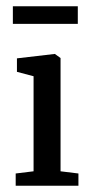

<svg xmlns="http://www.w3.org/2000/svg" viewBox="-20 -592 289 612"><path d="M30 0V-39L87 -46V-349L34 -363V-406L154 -420H155L173 -407V-46L230 -39V0ZM21 -516V-572H228V-516Z"/></svg>

Font: Aikya Medium
Style: Regular
Weight: 500
Designer: Neelakash Kshetrimayum (Latin subset based on Merriweather by Eben Sorkin)
Foundry: Brand New Type
Version: Version 1.00 b005